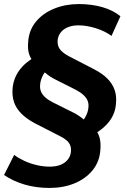

<svg xmlns="http://www.w3.org/2000/svg" viewBox="-22 -736 626 947"><path d="M222 191Q156 191 98.5 174Q41 157 -2 127L48 28Q69 44 98 57.5Q127 71 160 78.5Q193 86 223 86Q254 86 276.5 77Q299 68 312.5 51Q326 34 328 11Q330 -15 317.5 -32Q305 -49 273 -65L148 -129Q109 -150 83.5 -175.5Q58 -201 47.5 -231.5Q37 -262 40 -299Q44 -348 72.5 -388Q101 -428 152 -456L141 -432Q127 -451 120.5 -473Q114 -495 117 -530Q121 -588 155.5 -629.5Q190 -671 245.5 -693.5Q301 -716 367 -716Q429 -716 482 -701Q535 -686 572 -656L528 -559Q495 -583 450 -597Q405 -611 365 -611Q336 -611 313.5 -602Q291 -593 277.5 -576Q264 -559 262 -535Q261 -510 273.5 -493Q286 -476 317 -459L441 -395Q482 -374 507 -349Q532 -324 543 -293.5Q554 -263 550 -226Q547 -177 518 -138.5Q489 -100 437 -71L448 -98Q463 -80 469.5 -55.5Q476 -31 473 4Q469 62 434.5 104Q400 146 345 168.5Q290 191 222 191ZM176 -319Q174 -300 180 -285Q186 -270 200.5 -256.5Q215 -243 237 -232L349 -176Q366 -166 379.5 -156Q393 -146 402 -136L380 -133Q396 -150 404.5 -169.5Q413 -189 414 -206Q416 -225 410 -239.5Q404 -254 389.5 -267.5Q375 -281 352 -293L241 -349Q225 -358 211.5 -368.5Q198 -379 188 -389L212 -395Q195 -377 186 -356.5Q177 -336 176 -319Z"/></svg>

Font: Nunito Sans 9pt ExtraBold
Style: Italic
Weight: 800
Italic angle: -9°
Version: Version 3.101;gftools[0.9.27]